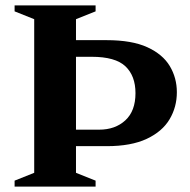

<svg xmlns="http://www.w3.org/2000/svg" viewBox="-20 -690 704 710"><path d="M333.5 -22V0H34V-22L106.5 -51V-619L34 -648V-670H333.5V-648L261 -619V-541.5H374.5Q467.5 -541.5 524.5 -515.5Q581.5 -489.5 607.8 -445.8Q634 -402 634 -349Q634 -294 607 -248.8Q580 -203.5 522.5 -176.5Q465 -149.5 374.5 -149.5H261V-51ZM481 -345.5Q481 -409.5 443.8 -444.8Q406.5 -480 319 -480H261V-210.5H346.5Q406 -210.5 443.5 -245Q481 -279.5 481 -345.5Z"/></svg>

Font: Newsreader Text
Style: Bold
Weight: 700
Designer: Hugues Gentile
Foundry: Production Type
Version: Version 1.001